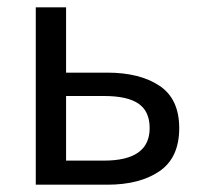

<svg xmlns="http://www.w3.org/2000/svg" viewBox="-20 -506 590 526"><path d="M274 0Q363 0 417 -37Q471 -74 471 -155Q471 -235 417 -271Q363 -307 274 -307H161V-486H78V0ZM161 -243H265Q329 -243 359.5 -222Q390 -201 390 -155Q390 -66 265 -66H161Z"/></svg>

Font: Codetta
Style: Regular
Weight: 400
Italic angle: -11°
Designer: Ulrich Proeller
Foundry: PROSA GmbH
Version: Version 2.00;September 29, 2018;FontCreator 11.5.0.2427 64-b